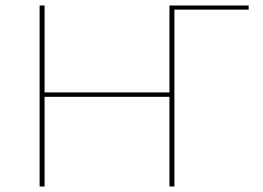

<svg xmlns="http://www.w3.org/2000/svg" viewBox="-20 -678 956 698"><path d="M884 -643H614V0H596V-326H142V0H124V-658H142V-342H596V-658H884Z"/></svg>

Font: Ysabeau SC Thin
Style: Regular
Weight: 200
Designer: Christian Thalmann (Catharsis Fonts)
Version: Version 0.003